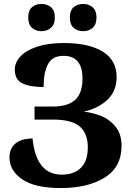

<svg xmlns="http://www.w3.org/2000/svg" viewBox="-20 -942 662 973"><path d="M28 -145Q28 -189 58 -214.5Q88 -240 145 -240Q163 -57 293 -57Q356 -57 390.5 -92Q425 -127 425 -195Q425 -266 384 -301Q343 -336 250 -336H155V-402H246Q324 -402 361 -436Q398 -470 398 -544Q398 -659 302 -659Q246 -659 223.5 -617.5Q201 -576 201 -501Q132 -501 93.5 -519.5Q55 -538 55 -590Q55 -625 83.5 -656Q112 -687 168.5 -705.5Q225 -724 303 -724Q430 -724 500.5 -680.5Q571 -637 571 -552Q571 -481 525 -437Q479 -393 404 -376Q448 -372 492 -354.5Q536 -337 566 -299.5Q596 -262 596 -204Q596 -95 510.5 -42Q425 11 288 11Q158 11 93 -33Q28 -77 28 -145ZM123 -853Q123 -889 142 -905.5Q161 -922 190 -922Q219 -922 238.5 -905.5Q258 -889 258 -853Q258 -818 238 -801Q218 -784 190 -784Q161 -784 142 -801Q123 -818 123 -853ZM334 -853Q334 -889 353 -905.5Q372 -922 402 -922Q430 -922 449.5 -905Q469 -888 469 -853Q469 -818 449.5 -801Q430 -784 402 -784Q372 -784 353 -801Q334 -818 334 -853Z"/></svg>

Font: Noto Serif ExtraBold
Style: Regular
Weight: 800
Designer: Monotype Design Team
Foundry: Monotype Imaging Inc.
Version: Version 1.001